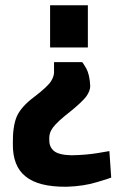

<svg xmlns="http://www.w3.org/2000/svg" viewBox="-20 -520 473 732"><path d="M29 28Q28 114 78 153Q127 193 234 192Q300 190 351 174Q401 159 404 157L397 56Q394 57 350 64Q306 71 253 72Q204 71 185 55Q167 39 168 13Q166 -13 182 -34Q198 -56 252 -98Q291 -130 308 -151Q324 -173 324 -192Q322 -235 309 -259Q295 -283 293 -283H186V-252Q188 -232 175 -211Q162 -190 111 -151Q61 -114 44 -76Q28 -38 29 28ZM315 -500H171V-339H315Z"/></svg>

Font: RazerF5
Style: Bold
Weight: 700
Foundry: Razer Inc.
Version: Version 1.000;PS 001.001;hotconv 1.0.56